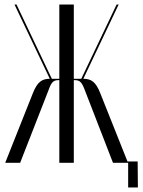

<svg xmlns="http://www.w3.org/2000/svg" viewBox="-20 -719 632 848"><path d="M504 -699H495L339 -371H306V-699H242V-371H209L53 -699H44L200 -371C166 -371 145 -358 125 -307L3 0H69L196 -325C207 -356 217 -365 237 -365H242V0H306V-365H311C332 -365 341 -356 353 -325L479 0H546V109H589L588 -6H543L423 -307C403 -358 383 -371 348 -371Z"/></svg>

Font: Moniqa Display
Style: Regular
Weight: 400
Designer: Rajesh Rajput
Foundry: Rajesh Rajput
Version: Version 1.000